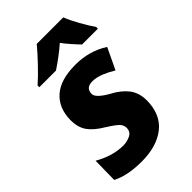

<svg xmlns="http://www.w3.org/2000/svg" viewBox="-232 -851 946 946"><g transform="rotate(-45 241.0 -378.0)"><path d="M173 10Q277 10 339.5 -39Q402 -88 403 -185Q403 -239 375.5 -274.5Q348 -310 298 -336Q233 -373 233 -400Q233 -442 279 -442Q308 -442 339.5 -429Q371 -416 398 -399L451 -510Q375 -559 278 -559Q174 -559 121.5 -512.5Q69 -466 68 -383Q68 -331 91.5 -298.5Q115 -266 164 -237Q210 -208 223.5 -193.5Q237 -179 237 -161Q237 -132 212.5 -121Q188 -110 165 -110Q90 -110 14 -154L12 -22Q73 10 173 10ZM74 -606H190Q248 -644 300 -689Q314 -670 335.5 -645.5Q357 -621 372 -606H482V-618Q462 -647 438 -689.5Q414 -732 401 -766H216Q189 -733 147.5 -689.5Q106 -646 74 -618Z"/></g></svg>

Font: Noto Sans Display Extra
Style: Italic
Weight: 800
Italic angle: -12°
Designer: Monotype Design Team
Foundry: Monotype Imaging Inc.
Version: Version 1.900